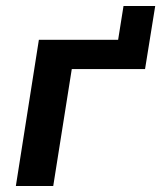

<svg xmlns="http://www.w3.org/2000/svg" viewBox="-20 -622 539 642"><path d="M33 0 110 -489H375L393 -602H499L465 -391H220L158 0Z"/></svg>

Font: Nunito Sans 12pt
Style: Bold Italic
Weight: 700
Italic angle: -9°
Designer: Vernon Adams
Foundry: Vernon Adams
Version: Version 3.101;gftools[0.9.27]